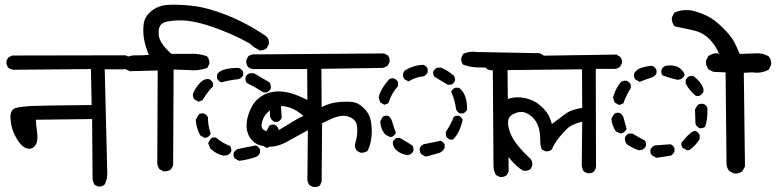

<svg xmlns="http://www.w3.org/2000/svg" viewBox="-20 -784 3245 803"><path d="M390.6 -3.9 376 -10.7Q368.2 -23.4 367.2 -36.1L365.2 -286.1L129.9 -283.2Q130.9 -258.8 134.3 -237.8Q137.7 -216.8 135.7 -198.7Q133.8 -180.7 122.6 -169.9Q111.3 -159.2 94.7 -162.6Q78.1 -166 63 -185.1Q47.9 -204.1 36.6 -230.5Q25.4 -256.8 23.9 -292Q22.5 -327.1 47.9 -333Q73.2 -338.9 111.8 -340.8Q150.4 -342.8 363.3 -344.7L360.4 -495.1L36.1 -492.2Q23.4 -494.1 14.6 -501Q5.9 -511.7 6.8 -529.3L14.6 -543.9L30.3 -551.8L504.9 -552.7L520.5 -545.9Q529.3 -534.2 528.3 -518.6L520.5 -502.9Q509.8 -495.1 498 -494.1H418L428.7 -57.6Q428.7 -33.2 418 -12.7Q407.2 -2 390.6 -3.9Z M664.1 -67.4 647.5 -76.2Q639.6 -85.9 637.7 -99.6L639.6 -489.3L523.4 -486.3L505.9 -494.1Q496.1 -507.8 498 -526.4L505.9 -543Q526.4 -553.7 552.2 -552.7Q578.1 -551.8 602.5 -554.7Q588.9 -585.9 583 -617.2Q577.1 -648.4 580.6 -681.2Q584 -713.9 611.8 -736.8Q639.6 -759.8 677.7 -763.2Q715.8 -766.6 779.8 -760.3Q843.8 -753.9 927.2 -721.2Q1010.7 -688.5 1092.8 -632.8Q1107.4 -620.1 1104.5 -599.6L1095.7 -583Q1084 -572.3 1065.4 -573.2L1043.9 -585.9L1020.5 -604.5Q943.4 -646.5 863.3 -673.3Q783.2 -700.2 727.1 -698.7Q670.9 -697.3 655.8 -683.6Q640.6 -669.9 644 -636.2Q647.5 -602.5 697.3 -558.6H769.5Q809.6 -561.5 845.7 -548.8Q857.4 -535.2 855.5 -516.6L846.7 -500Q809.6 -486.3 764.6 -491.2L706.1 -493.2L704.1 -92.8L695.3 -76.2Q683.6 -66.4 664.1 -67.4ZM980.5 -111.3 961.9 -121.1Q955.1 -129.9 957 -143.6Q961.9 -155.3 973.6 -160.2Q1011.7 -168.9 1050.8 -175.8Q1062.5 -169.9 1067.4 -158.2V-145.5Q1062.5 -132.8 1050.8 -127.9Q1018.6 -116.2 980.5 -111.3ZM915 -132.8Q887.7 -138.7 866.2 -157.2L859.4 -163.1L850.6 -185.5L861.3 -204.1Q869.1 -210.9 882.8 -209Q913.1 -183.6 942.4 -173.8Q948.2 -165 947.3 -151.4Q942.4 -139.6 929.7 -134.8ZM1095.7 -165 1077.1 -175.8Q1070.3 -183.6 1072.3 -197.3Q1090.8 -227.5 1106.4 -257.8Q1114.3 -264.6 1127.9 -262.7Q1139.6 -257.8 1144.5 -246.1V-230.5Q1134.8 -199.2 1112.3 -171.9ZM835.9 -207 817.4 -217.8Q800.8 -248 798.8 -283.2L810.5 -304.7Q819.3 -311.5 832 -309.6Q844.7 -304.7 849.6 -293Q849.6 -257.8 861.3 -225.6Q856.4 -213.9 844.7 -209ZM1127.9 -274.4Q1114.3 -281.2 1109.4 -294.9Q1109.4 -336.9 1099.6 -375Q1104.5 -386.7 1116.2 -392.6H1130.9Q1148.4 -383.8 1153.3 -367.2L1158.2 -291Q1153.3 -279.3 1141.6 -274.4ZM810.5 -358.4 792 -369.1Q785.2 -378.9 787.1 -392.6Q798.8 -418.9 816.4 -437.5Q834 -456.1 854.5 -453.1Q866.2 -447.3 871.1 -435.5V-422.9Q850.6 -404.3 827.1 -365.2ZM1082 -397.5Q1048.8 -418.9 1011.7 -437.5Q1004.9 -447.3 1006.8 -460.9Q1011.7 -472.7 1023.4 -477.5H1042L1107.4 -439.5Q1114.3 -429.7 1112.3 -414.1Q1107.4 -402.3 1095.7 -397.5ZM905.3 -439.5Q893.6 -444.3 887.7 -456.1V-471.7Q894.5 -486.3 918.5 -493.2Q942.4 -500 978.5 -500Q991.2 -495.1 997.1 -483.4V-469.7Q991.2 -458 978.5 -453.1Q940.4 -449.2 905.3 -439.5Z M1290 -2 1275.4 -8.8Q1267.6 -18.6 1265.6 -30.3L1267.6 -239.3Q1221.7 -214.8 1180.2 -191.4Q1138.7 -168 1099.6 -170.9Q1060.5 -173.8 1042 -189.9Q1023.4 -206.1 1016.1 -227.5Q1008.8 -249 1012.2 -274.9Q1015.6 -300.8 1028.3 -328.6Q1041 -356.4 1063.5 -374.5Q1085.9 -392.6 1114.3 -398.4Q1142.6 -404.3 1169.9 -399.9Q1197.3 -395.5 1220.2 -386.2Q1243.2 -377 1265.6 -366.2L1264.6 -495.1H1039.1Q1026.4 -496.1 1017.6 -503.9Q1008.8 -514.6 1009.8 -531.2L1017.6 -547.9Q1031.2 -558.6 1049.8 -556.6L1585.9 -560.5L1601.6 -552.7Q1611.3 -542 1609.4 -524.4L1601.6 -509.8Q1590.8 -502 1579.1 -500L1324.2 -496.1L1325.2 -335.9Q1360.4 -354.5 1399.9 -357.4Q1439.5 -360.4 1460 -356.4Q1480.5 -352.5 1502.9 -330.6Q1525.4 -308.6 1531.2 -276.9Q1537.1 -245.1 1533.7 -212.4Q1530.3 -179.7 1517.6 -153.3Q1504.9 -143.6 1487.3 -145.5L1472.7 -153.3Q1462.9 -164.1 1464.8 -181.6Q1470.7 -199.2 1473.1 -218.8Q1475.6 -238.3 1472.7 -259.3Q1469.7 -280.3 1448.7 -291.5Q1427.7 -302.7 1404.8 -298.8Q1381.8 -294.9 1363.8 -286.1Q1345.7 -277.3 1327.1 -268.6L1325.2 -24.4L1318.4 -8.8Q1307.6 0 1290 -2ZM1149.4 -242.2Q1173.8 -255.9 1198.7 -272Q1223.6 -288.1 1249 -298.8Q1223.6 -322.3 1194.3 -333Q1165 -343.8 1141.6 -338.9Q1118.2 -334 1097.7 -312.5Q1077.1 -291 1074.2 -263.7Q1071.3 -236.3 1104 -234.4Q1136.7 -232.4 1149.4 -242.2Z M2070.3 -43.9 2054.7 -51.8Q2042 -73.2 2043.9 -100.6L2041 -501Q2009.8 -501 1977.5 -502Q1945.3 -502.9 1917 -513.7Q1907.2 -524.4 1909.2 -542L1917 -558.6Q1943.4 -571.3 1976.6 -566.4L2236.3 -561.5L2252 -553.7Q2261.7 -542 2259.8 -524.4L2252 -508.8Q2241.2 -501 2228.5 -500H2102.5L2107.4 -67.4L2099.6 -51.8Q2087.9 -42 2070.3 -43.9ZM1760.7 -128.9 1742.2 -138.7Q1734.4 -148.4 1735.4 -164.1Q1740.2 -175.8 1752 -180.7Q1788.1 -187.5 1823.2 -195.3Q1835 -190.4 1839.8 -178.7V-166Q1831.1 -148.4 1814.5 -143.6ZM1680.7 -135.7Q1654.3 -140.6 1637.7 -155.8Q1621.1 -170.9 1623 -190.4Q1627.9 -202.1 1639.6 -207H1652.3Q1690.4 -185.5 1704.1 -175.8Q1710.9 -168 1709 -153.3Q1704.1 -141.6 1692.4 -136.7ZM1861.3 -200.2Q1849.6 -206.1 1844.7 -216.8V-232.4Q1864.3 -261.7 1877.9 -294.9Q1885.7 -301.8 1898.4 -299.8Q1910.2 -294.9 1915 -283.2Q1902.3 -225.6 1874 -200.2ZM1611.3 -210.9 1591.8 -220.7Q1571.3 -245.1 1570.3 -276.4L1580.1 -294.9Q1589.8 -301.8 1602.5 -299.8Q1614.3 -294.9 1620.1 -274.9Q1626 -254.9 1635.7 -228.5Q1630.9 -216.8 1619.1 -211.9ZM1904.3 -309.6Q1892.6 -314.5 1887.7 -326.2Q1882.8 -365.2 1867.2 -400.4Q1872.1 -412.1 1883.8 -417H1898.4Q1914.1 -408.2 1923.8 -385.3Q1933.6 -362.3 1933.6 -326.2Q1928.7 -314.5 1917 -309.6ZM1587.9 -345.7 1570.3 -355.5 1563.5 -376Q1568.4 -397.5 1580.1 -416Q1591.8 -434.6 1606.4 -451.2Q1614.3 -458 1627.9 -456.1Q1639.6 -451.2 1644.5 -440.4V-423.8Q1616.2 -392.6 1604.5 -352.5ZM1852.5 -429.7 1796.9 -462.9Q1790 -471.7 1792 -484.4Q1796.9 -496.1 1808.6 -501H1825.2Q1852.5 -489.3 1877.9 -467.8Q1883.8 -460 1882.8 -446.3Q1877.9 -434.6 1866.2 -429.7ZM1688.5 -443.4 1670.9 -453.1Q1664.1 -462.9 1666 -476.6L1671.9 -488.3Q1688.5 -499 1709 -505.9Q1729.5 -512.7 1752 -512.7Q1763.7 -507.8 1768.6 -496.1V-482.4Q1763.7 -469.7 1751 -464.8Q1717.8 -461.9 1688.5 -443.4Z M2436.5 -59.6 2421.9 -66.4Q2413.1 -80.1 2413.1 -95.7L2415 -275.4Q2372.1 -263.7 2356.4 -250Q2340.8 -236.3 2319.3 -210Q2297.9 -183.6 2288.1 -159.2Q2277.3 -149.4 2260.7 -151.4L2246.1 -159.2Q2239.3 -170.9 2239.3 -201.7Q2239.3 -232.4 2231 -255.9Q2222.7 -279.3 2205.6 -294.9Q2188.5 -310.5 2169.4 -314.9Q2150.4 -319.3 2125.5 -306.2Q2100.6 -293 2105 -261.7Q2109.4 -230.5 2128.4 -199.2Q2147.5 -168 2199.2 -119.1Q2208 -108.4 2206.1 -91.8L2199.2 -77.1Q2186.5 -67.4 2168 -70.3Q2144.5 -83 2118.2 -113.3Q2091.8 -143.6 2067.4 -189.5Q2043 -235.4 2045.9 -271.5Q2048.8 -307.6 2056.6 -323.7Q2064.5 -339.8 2081.1 -355.5Q2097.7 -371.1 2122.1 -375Q2146.5 -378.9 2168.9 -375Q2191.4 -371.1 2210 -362.3Q2228.5 -353.5 2247.1 -335.9Q2265.6 -318.4 2274.4 -301.3Q2283.2 -284.2 2288.1 -265.6Q2328.1 -295.9 2348.6 -310.5Q2369.1 -325.2 2415 -333L2414.1 -494.1L2033.2 -490.2Q2021.5 -491.2 2012.7 -499Q2003.9 -508.8 2005.9 -525.4L2012.7 -541L2027.3 -547.9L2557.6 -555.7L2573.2 -546.9Q2583 -536.1 2581.1 -519.5L2573.2 -504.9Q2563.5 -497.1 2551.8 -496.1H2471.7L2472.7 -91.8Q2472.7 -77.1 2463.9 -66.4Q2453.1 -57.6 2436.5 -59.6Z M3049.8 -58.6 3030.3 -68.4Q3020.5 -80.1 3018.6 -95.7L3014.6 -481.4L2963.9 -483.4L2944.3 -493.2Q2930.7 -508.8 2932.6 -530.3L2942.4 -549.8Q2969.7 -566.4 2987.3 -558.6Q2973.6 -593.8 2946.3 -621.1Q2918.9 -648.4 2879.9 -657.2Q2840.8 -666 2801.8 -673.8Q2788.1 -689.5 2790 -710.9L2799.8 -730.5Q2831.1 -746.1 2872.1 -740.2Q2907.2 -732.4 2938.5 -716.8Q2969.7 -701.2 3003.9 -667Q3038.1 -632.8 3050.8 -608.4Q3063.5 -584 3073.2 -558.6L3132.8 -560.5Q3168 -564.5 3195.3 -547.9Q3207 -534.2 3205.1 -512.7L3195.3 -493.2Q3166 -475.6 3127 -481.4L3090.8 -479.5L3095.7 -87.9L3085 -68.4Q3071.3 -56.6 3049.8 -58.6ZM2725.6 -124 2706.1 -134.8Q2698.2 -144.5 2700.2 -158.2Q2706.1 -170.9 2718.8 -175.8Q2751 -177.7 2784.2 -180.7Q2795.9 -175.8 2800.8 -164.1V-150.4Q2795.9 -137.7 2784.2 -132.8ZM2652.3 -155.3Q2627 -164.1 2602.5 -179.7Q2591.8 -191.4 2593.8 -209Q2598.6 -220.7 2611.3 -225.6H2625Q2650.4 -210 2676.8 -196.3Q2683.6 -187.5 2681.6 -173.8Q2676.8 -162.1 2664.1 -157.2ZM2854.5 -155.3 2835.9 -165Q2828.1 -173.8 2830.1 -187.5Q2871.1 -238.3 2888.7 -236.3Q2900.4 -231.4 2906.2 -218.8V-203.1Q2890.6 -175.8 2864.3 -157.2ZM2575.2 -225.6 2555.7 -234.4Q2539.1 -258.8 2537.1 -288.1L2547.9 -306.6Q2555.7 -313.5 2569.3 -312.5Q2582 -306.6 2586.9 -294.9Q2593.8 -270.5 2600.6 -245.1Q2595.7 -232.4 2583 -227.5ZM2906.2 -248Q2893.6 -253.9 2888.7 -265.6L2886.7 -326.2L2897.5 -344.7Q2907.2 -351.6 2921.9 -349.6Q2933.6 -344.7 2938.5 -333Q2940.4 -283.2 2928.7 -253.9Q2919.9 -246.1 2906.2 -248ZM2569.3 -344.7 2550.8 -355.5 2543.9 -376Q2552.7 -410.2 2575.2 -439.5Q2585 -448.2 2600.6 -446.3Q2612.3 -441.4 2618.2 -429.7V-416Q2598.6 -384.8 2586.9 -351.6ZM2890.6 -382.8Q2864.3 -403.3 2847.7 -434.6V-448.2Q2852.5 -460.9 2864.3 -465.8H2879.9Q2909.2 -445.3 2921.9 -414.1V-400.4Q2916 -387.7 2904.3 -382.8ZM2655.3 -441.4 2636.7 -452.1Q2629.9 -461.9 2631.8 -475.6Q2640.6 -493.2 2661.1 -500Q2681.6 -506.8 2707 -508.8Q2720.7 -503.9 2725.6 -491.2V-477.5Q2720.7 -463.9 2700.2 -458Q2679.7 -452.1 2655.3 -441.4ZM2814.5 -450.2Q2782.2 -457 2751 -468.8Q2744.1 -477.5 2746.1 -491.2Q2751 -503.9 2763.7 -508.8Q2802.7 -514.6 2823.2 -498.5Q2843.8 -482.4 2842.8 -468.8Q2836.9 -457 2825.2 -452.1Z"/></svg>

Font: JasonHandwriting4
Style: Regular
Weight: 400
Version: Version 1.01.21